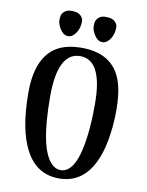

<svg xmlns="http://www.w3.org/2000/svg" viewBox="-102 -1029 848 1110"><g transform="rotate(10 322.0 -473.5)"><path d="M322.8 -39.1Q416.5 -39.1 443.8 -267.6Q453.1 -344.7 453.1 -449.2Q453.1 -708 321.8 -708Q190.4 -708 190.4 -449.2Q190.4 -144 269 -64Q293.5 -39.1 322.8 -39.1ZM321.8 9.8Q191.9 9.8 126 -112.3Q62.5 -230 62.5 -449.2Q62.5 -677.2 202.6 -736.3Q252 -756.8 321.8 -756.8Q522 -756.8 566.4 -579.1Q581.1 -522 581.1 -432.1Q581.1 -342.3 565.4 -257.1Q549.8 -171.9 517.6 -112.3Q451.7 9.8 321.8 9.8ZM183.6 -841.8Q166.5 -870.1 166.5 -891.4Q166.5 -912.6 169.9 -922.4Q173.3 -932.1 181.2 -939.9Q198.2 -957 223.9 -957Q249.5 -957 261.7 -952.4Q273.9 -947.8 281.7 -939.9Q296.4 -925.3 296.4 -906.5Q296.4 -887.7 291.7 -871.6Q287.1 -855.5 278.8 -841.8Q270.5 -828.1 258.3 -818.8Q246.1 -809.6 231 -809.6Q215.8 -809.6 203.9 -818.8Q191.9 -828.1 183.6 -841.8ZM384.8 -841.8Q367.7 -870.1 367.7 -891.4Q367.7 -912.6 371.1 -922.4Q374.5 -932.1 382.3 -939.9Q398.4 -957 424.3 -957Q450.2 -957 462.6 -952.4Q475.1 -947.8 482.9 -939.9Q497.6 -925.3 497.6 -906.5Q497.6 -887.7 492.9 -871.6Q488.3 -855.5 480 -841.8Q471.7 -828.1 459.5 -818.8Q447.3 -809.6 432.1 -809.6Q417 -809.6 405 -818.8Q393.1 -828.1 384.8 -841.8Z"/></g></svg>

Font: Amarante
Style: Regular
Weight: 400
Designer: Karolina Lach
Foundry: Sorkin Type Co.
Version: Version 1.001